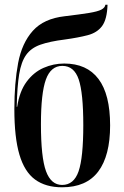

<svg xmlns="http://www.w3.org/2000/svg" viewBox="-20 -786 528 816"><path d="M244 10Q174 10 129 -23Q84 -56 62.5 -129Q41 -202 41 -322Q41 -433 57 -518Q73 -603 119.5 -655Q166 -707 255 -717Q322 -725 358.5 -731Q395 -737 410.5 -745Q426 -753 428 -766H437Q435 -704 414 -675.5Q393 -647 353 -636.5Q313 -626 255 -618Q191 -610 151.5 -596Q112 -582 91 -552.5Q70 -523 61.5 -470.5Q53 -418 51 -332H53Q63 -398 93 -438.5Q123 -479 165 -497.5Q207 -516 253 -516Q349 -516 398.5 -450.5Q448 -385 448 -253Q448 -124 397.5 -57Q347 10 244 10ZM244 0Q294 0 314 -58Q334 -116 334 -254Q334 -391 314.5 -448.5Q295 -506 245 -506Q196 -506 175 -448Q154 -390 154 -258Q154 -117 175.5 -58.5Q197 0 244 0Z"/></svg>

Font: Noto Serif Display ExtraCondensed SemiBold
Style: Regular
Weight: 600
Width: 2
Designer: Monotype Design Team
Foundry: Monotype Imaging Inc.
Version: Version 2.009